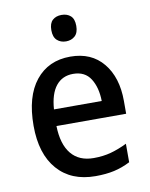

<svg xmlns="http://www.w3.org/2000/svg" viewBox="-85 -807 688 879"><g transform="rotate(-10 259.5 -367.0)"><path d="M268 -549Q366 -549 420.5 -482.5Q475 -416 475 -307V-247H151Q153 -162 189.5 -117.5Q226 -73 294 -73Q338 -73 374.5 -83Q411 -93 450 -112V-26Q413 -7 375 1.5Q337 10 288 10Q175 10 111.5 -62.5Q48 -135 48 -266Q48 -402 107 -475.5Q166 -549 268 -549ZM267 -469Q217 -469 187.5 -432.5Q158 -396 153 -324H375Q374 -387 348 -428Q322 -469 267 -469ZM262 -744Q288 -744 304 -729.5Q320 -715 320 -683Q320 -651 303.5 -636Q287 -621 262 -621Q237 -621 220.5 -636Q204 -651 204 -683Q204 -715 220 -729.5Q236 -744 262 -744Z"/></g></svg>

Font: Noto Sans Sinhala UI SemiCondensed Medium
Style: Regular
Weight: 500
Width: 4
Designer: Jelle Bosma - Monotype Design Team
Foundry: Monotype Imaging Inc.
Version: Version 2.006; ttfautohint (v1.8.4.7-5d5b)